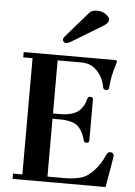

<svg xmlns="http://www.w3.org/2000/svg" viewBox="-62 -998 735 1045"><g transform="rotate(5 305.5 -476.0)"><path d="M254 -779Q254 -785 257 -789.5Q260 -794 263 -798L384 -937Q391 -945 402.5 -948.5Q414 -952 426 -952Q455 -952 475 -936.5Q495 -921 495 -911Q495 -898 486.5 -889Q478 -880 466 -873L296 -770Q291 -767 284.5 -764.5Q278 -762 273 -762Q265 -762 259.5 -767Q254 -772 254 -779ZM47 0V-29H98V-664H47V-693H545Q557 -693 557 -687Q557 -684 555.5 -678Q554 -672 553 -669Q531 -603 527 -537Q527 -533 522 -529.5Q517 -526 511 -526Q507 -526 501.5 -529Q496 -532 495 -537Q489 -578 466 -610Q448 -636 423.5 -650Q399 -664 364 -664H235V-374H279Q310 -374 338 -382.5Q366 -391 382 -408Q393 -420 401.5 -435.5Q410 -451 414 -469Q417 -482 429 -482Q445 -482 445 -469V-245Q445 -231 429 -231Q417 -231 414 -244Q407 -278 384 -308Q368 -329 339 -337Q310 -345 279 -345H235V-29H330Q379 -29 417.5 -40Q456 -51 491 -91Q508 -110 520 -129.5Q532 -149 543 -174Q547 -182 551.5 -186.5Q556 -191 566 -191Q574 -191 579 -186Q584 -181 584 -174Q584 -169 582 -158.5Q580 -148 578 -133L555 0Z"/></g></svg>

Font: Monomakh
Style: Regular
Weight: 400
Version: Version 1.200; ttfautohint (v1.8.4.7-5d5b)